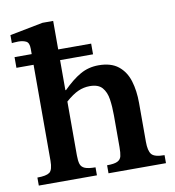

<svg xmlns="http://www.w3.org/2000/svg" viewBox="-80 -777 776 849"><g transform="rotate(-10 308.0 -353.0)"><path d="M287 0H26V-36Q66 -36 81 -47Q96 -58 96 -100V-530H19V-578H96V-602Q96 -629 82 -636Q68 -643 47 -643Q35 -643 26.5 -642Q18 -641 18 -641V-677L167 -706H215V-578H363V-530H215V-395H218Q259 -436 296 -457Q333 -478 378 -478Q434 -478 466.5 -452Q499 -426 512.5 -382Q526 -338 526 -283V-108Q526 -68 539 -52Q552 -36 597 -36V0H339V-36Q371 -36 385.5 -43Q400 -50 403.5 -65Q407 -80 407 -105V-248Q407 -288 402 -321Q397 -354 379.5 -374Q362 -394 324 -394Q297 -394 272 -383Q247 -372 215 -344V-102Q215 -78 219.5 -63.5Q224 -49 239.5 -42.5Q255 -36 287 -36Z"/></g></svg>

Font: STIX Two Text SemiBold
Style: Regular
Weight: 600
Designer: Ross Mills, John Hudson & Paul Hanslow, Tiro Typeworks Ltd; with prior portions MicroPress Inc., and Coen Hoffman.
Foundry: Tiro Typeworks Ltd
Version: Version 2.13 b171